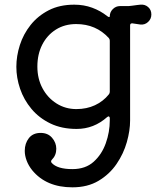

<svg xmlns="http://www.w3.org/2000/svg" viewBox="-20 -537 704 822"><path d="M581 -517Q600 -519 614 -507Q628 -495 628 -475Q628 -456 614 -443Q600 -430 581 -432L547 -437H545Q537 -437 537 -428V-21Q537 22 523 71.5Q509 121 479 165Q449 209 402 237Q355 265 290 265Q178 265 118 192Q102 172 94 150.5Q86 129 86 109Q86 77 103.5 54.5Q121 32 154 32Q185 32 203 53Q221 74 221 100Q221 128 202 147Q196 153 201 160Q225 187 290 187Q346 187 381 155.5Q416 124 433 76Q450 28 450 -21V-31Q450 -36 447 -38Q444 -40 439 -36Q382 15 308 15Q244 15 195.5 -8.5Q147 -32 114.5 -71Q82 -110 66 -157Q50 -204 50 -251Q50 -297 65 -344Q80 -391 111 -430Q142 -469 188.5 -493Q235 -517 298 -517Q339 -517 374.5 -504Q410 -491 439 -468Q444 -464 447 -464Q450 -464 450 -467Q450 -485 463 -498Q476 -511 494 -511H531Q534 -511 545 -512.5Q556 -514 567 -515.5Q578 -517 581 -517ZM307 -70Q351 -70 386.5 -86.5Q422 -103 446 -133Q450 -138 450 -144V-363Q450 -369 446 -374Q391 -434 306 -434Q257 -434 219.5 -410.5Q182 -387 161 -346Q140 -305 140 -252Q140 -200 162 -159Q184 -118 222 -94Q260 -70 307 -70Z"/></svg>

Font: Kiwi Maru Medium
Style: Regular
Weight: 500
Designer: Hiroki-Chan
Version: Version 1.100